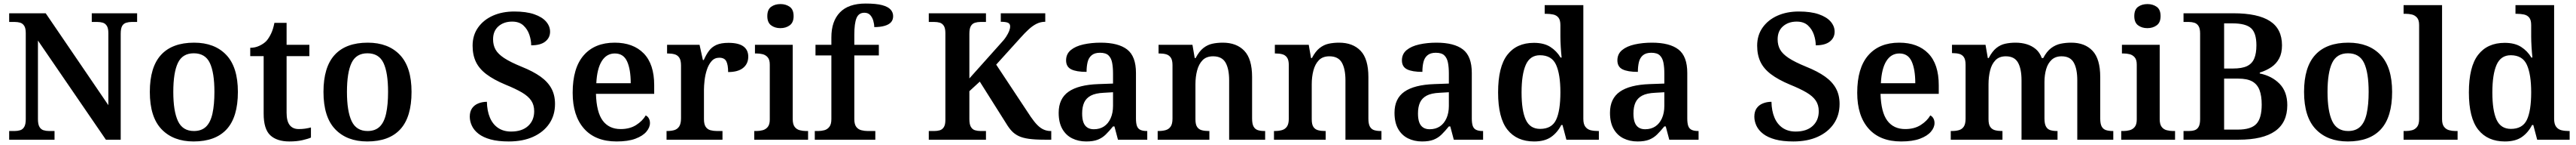

<svg xmlns="http://www.w3.org/2000/svg" viewBox="-20 -789 14597 819"><path d="M32 0V-49H63Q80 -49 94.5 -53.5Q109 -58 117.5 -72.5Q126 -87 126 -116V-602Q126 -630 117 -643.5Q108 -657 94 -661Q80 -665 63 -665H32V-714H239L594 -195V-602Q594 -630 585 -643.5Q576 -657 562 -661Q548 -665 531 -665H500V-714H757V-665H726Q710 -665 695 -660.5Q680 -656 672 -642Q664 -628 664 -598V0H580L195 -560V-116Q195 -87 203.5 -72.5Q212 -58 226.5 -53.5Q241 -49 258 -49H289V0Z M1077 10Q962 10 895.5 -59Q829 -128 829 -270Q829 -410 892.5 -479Q956 -548 1080 -548Q1196 -548 1262 -479Q1328 -410 1328 -270Q1328 -128 1264.5 -59Q1201 10 1077 10ZM1079 -49Q1122 -49 1147.5 -73.5Q1173 -98 1184 -148Q1195 -198 1195 -270Q1195 -379 1169 -433.5Q1143 -488 1078 -488Q1014 -488 988 -433.5Q962 -379 962 -270Q962 -161 988.5 -105Q1015 -49 1079 -49Z M1620 10Q1549 10 1511.5 -25Q1474 -60 1474 -147V-472H1398V-519Q1425 -519 1449 -530Q1473 -541 1489 -557Q1504 -574 1516 -599Q1528 -624 1535 -660H1604V-536H1733V-472H1604V-152Q1604 -105 1621.5 -82.5Q1639 -60 1673 -60Q1693 -60 1709.5 -62.5Q1726 -65 1742 -69V-12Q1727 -5 1694.5 2.5Q1662 10 1620 10Z M2061 10Q1946 10 1879.5 -59Q1813 -128 1813 -270Q1813 -410 1876.5 -479Q1940 -548 2064 -548Q2180 -548 2246 -479Q2312 -410 2312 -270Q2312 -128 2248.5 -59Q2185 10 2061 10ZM2063 -49Q2106 -49 2131.5 -73.5Q2157 -98 2168 -148Q2179 -198 2179 -270Q2179 -379 2153 -433.5Q2127 -488 2062 -488Q1998 -488 1972 -433.5Q1946 -379 1946 -270Q1946 -161 1972.5 -105Q1999 -49 2063 -49Z M2863 10Q2802 10 2760 -1.5Q2718 -13 2692 -33Q2666 -53 2654 -78.5Q2642 -104 2642 -130Q2642 -159 2655 -177.5Q2668 -196 2690.5 -205Q2713 -214 2739 -214Q2740 -163 2756 -125Q2772 -87 2802.5 -66.5Q2833 -46 2876 -46Q2938 -46 2972.5 -77.5Q3007 -109 3007 -161Q3007 -196 2990 -221Q2973 -246 2937 -267Q2901 -288 2844 -311Q2777 -339 2736 -370Q2695 -401 2676.5 -440Q2658 -479 2658 -531Q2658 -590 2689 -633.5Q2720 -677 2773 -700.5Q2826 -724 2894 -724Q2962 -724 3007 -708.5Q3052 -693 3074.5 -667Q3097 -641 3097 -610Q3097 -576 3070 -554.5Q3043 -533 2990 -533Q2990 -562 2979.5 -593Q2969 -624 2945.5 -645.5Q2922 -667 2882 -667Q2835 -667 2804.5 -640.5Q2774 -614 2774 -567Q2774 -534 2788 -509Q2802 -484 2837 -461Q2872 -438 2936 -412Q3001 -386 3042.5 -356.5Q3084 -327 3104.5 -289.5Q3125 -252 3125 -202Q3125 -138 3092.5 -90.5Q3060 -43 3001.5 -16.5Q2943 10 2863 10Z M3474 10Q3354 10 3289.5 -62.5Q3225 -135 3225 -265Q3225 -405 3287.5 -476.5Q3350 -548 3463 -548Q3568 -548 3627.5 -487.5Q3687 -427 3687 -308V-259H3357Q3360 -155 3395.5 -107.5Q3431 -60 3497 -60Q3549 -60 3585 -83Q3621 -106 3639 -137Q3650 -132 3656.5 -120.5Q3663 -109 3663 -94Q3663 -69 3642.5 -45Q3622 -21 3580.5 -5.5Q3539 10 3474 10ZM3554 -319Q3554 -397 3533.5 -442Q3513 -487 3464 -487Q3417 -487 3390 -444Q3363 -401 3359 -319Z M3757 0V-49H3760Q3783 -49 3800.5 -54Q3818 -59 3828.5 -74.5Q3839 -90 3839 -121V-419Q3839 -449 3829 -463.5Q3819 -478 3802 -482.5Q3785 -487 3763 -487H3760V-536H3944L3963 -450H3968Q3981 -480 3997.5 -502Q4014 -524 4040 -535.5Q4066 -547 4108 -547Q4165 -547 4192.5 -527Q4220 -507 4220 -469Q4220 -429 4191 -405.5Q4162 -382 4106 -382Q4106 -423 4095.5 -443Q4085 -463 4056 -463Q4029 -463 4012 -443.5Q3995 -424 3985.5 -395Q3976 -366 3972.5 -335Q3969 -304 3969 -283V-116Q3969 -87 3979 -72.5Q3989 -58 4006 -53.5Q4023 -49 4043 -49H4074V0Z M4254 0V-49H4267Q4284 -49 4301.5 -53.5Q4319 -58 4330.5 -72Q4342 -86 4342 -114V-424Q4342 -452 4330 -465.5Q4318 -479 4301 -483Q4284 -487 4267 -487H4258V-536H4472V-116Q4472 -87 4483 -72.5Q4494 -58 4512 -53.5Q4530 -49 4547 -49H4559V0ZM4402 -630Q4371 -630 4349.5 -646Q4328 -662 4328 -698Q4328 -735 4349.5 -750.5Q4371 -766 4403 -766Q4433 -766 4455 -750.5Q4477 -735 4477 -698Q4477 -662 4455 -646Q4433 -630 4402 -630Z M4597 0V-49H4616Q4634 -49 4651 -53.5Q4668 -58 4679.5 -72.5Q4691 -87 4691 -116V-476H4601V-536H4691V-578Q4691 -669 4739.5 -719Q4788 -769 4885 -769Q4945 -769 4978.5 -760Q5012 -751 5026.5 -735Q5041 -719 5041 -698Q5041 -677 5029 -663.5Q5017 -650 4992.5 -643Q4968 -636 4934 -636Q4934 -653 4928.5 -672Q4923 -691 4911 -704Q4899 -717 4878 -717Q4846 -717 4833.5 -687Q4821 -657 4821 -593V-536H4960V-476H4821V-116Q4821 -87 4832 -72.5Q4843 -58 4861 -53.5Q4879 -49 4896 -49H4940V0Z M5243 0V-49H5274Q5291 -49 5305 -53Q5319 -57 5328 -70.5Q5337 -84 5337 -111V-602Q5337 -630 5328 -643.5Q5319 -657 5305 -661Q5291 -665 5274 -665H5243V-714H5567V-665H5536Q5519 -665 5504.5 -660.5Q5490 -656 5481.5 -642Q5473 -628 5473 -598V-346L5648 -541Q5670 -564 5681.5 -582Q5693 -600 5698.5 -614Q5704 -628 5704 -640Q5704 -655 5691.5 -660.5Q5679 -666 5651 -666V-714H5903V-666Q5877 -666 5854.5 -655Q5832 -644 5809.5 -623.5Q5787 -603 5763 -576L5625 -424L5821 -129Q5841 -100 5858.5 -82.5Q5876 -65 5894.5 -57Q5913 -49 5933 -49H5937V0H5899Q5845 0 5809.5 -5Q5774 -10 5751.5 -21Q5729 -32 5713 -49Q5697 -66 5682 -91L5532 -328L5473 -274V-116Q5473 -87 5481.5 -72.5Q5490 -58 5504.5 -53.5Q5519 -49 5536 -49H5567V0Z M6135 10Q6091 10 6055.5 -7.5Q6020 -25 5999.5 -61Q5979 -97 5979 -152Q5979 -232 6035 -271Q6091 -310 6204 -314L6287 -317V-374Q6287 -408 6282 -434.5Q6277 -461 6261.5 -476Q6246 -491 6213 -491Q6183 -491 6166 -477Q6149 -463 6143 -438.5Q6137 -414 6137 -383Q6079 -383 6050 -397.5Q6021 -412 6021 -448Q6021 -484 6047.5 -506Q6074 -528 6119 -538Q6164 -548 6217 -548Q6317 -548 6367 -509.5Q6417 -471 6417 -377V-120Q6417 -93 6422.5 -77.5Q6428 -62 6442 -55.5Q6456 -49 6478 -49H6481V0H6315L6295 -75H6287Q6265 -48 6245.5 -29Q6226 -10 6200.5 0Q6175 10 6135 10ZM6178 -59Q6212 -59 6236 -75Q6260 -91 6273.5 -121Q6287 -151 6287 -191V-268L6235 -265Q6188 -263 6161.5 -249Q6135 -235 6123.5 -210Q6112 -185 6112 -148Q6112 -118 6119 -98.5Q6126 -79 6141 -69Q6156 -59 6178 -59Z M6540 0V-49H6544Q6567 -49 6585 -54Q6603 -59 6613.5 -74Q6624 -89 6624 -119V-421Q6624 -450 6614 -464Q6604 -478 6587.5 -482.5Q6571 -487 6549 -487H6545V-536H6737L6750 -461H6755Q6775 -499 6798.5 -517.5Q6822 -536 6849.5 -542Q6877 -548 6909 -548Q6987 -548 7031 -502Q7075 -456 7075 -354V-120Q7075 -89 7083.5 -74Q7092 -59 7107.5 -54Q7123 -49 7145 -49H7149V0H6945V-335Q6945 -400 6924.5 -435.5Q6904 -471 6854 -471Q6816 -471 6794.5 -449Q6773 -427 6763.5 -391Q6754 -355 6754 -313V-115Q6754 -86 6763.5 -72Q6773 -58 6790 -53.5Q6807 -49 6829 -49H6833V0Z M7199 0V-49H7203Q7226 -49 7244 -54Q7262 -59 7272.5 -74Q7283 -89 7283 -119V-421Q7283 -450 7273 -464Q7263 -478 7246.5 -482.5Q7230 -487 7208 -487H7204V-536H7396L7409 -461H7414Q7434 -499 7457.5 -517.5Q7481 -536 7508.5 -542Q7536 -548 7568 -548Q7646 -548 7690 -502Q7734 -456 7734 -354V-120Q7734 -89 7742.5 -74Q7751 -59 7766.5 -54Q7782 -49 7804 -49H7808V0H7604V-335Q7604 -400 7583.5 -435.5Q7563 -471 7513 -471Q7475 -471 7453.5 -449Q7432 -427 7422.5 -391Q7413 -355 7413 -313V-115Q7413 -86 7422.5 -72Q7432 -58 7449 -53.5Q7466 -49 7488 -49H7492V0Z M8038 10Q7994 10 7958.5 -7.5Q7923 -25 7902.5 -61Q7882 -97 7882 -152Q7882 -232 7938 -271Q7994 -310 8107 -314L8190 -317V-374Q8190 -408 8185 -434.5Q8180 -461 8164.5 -476Q8149 -491 8116 -491Q8086 -491 8069 -477Q8052 -463 8046 -438.5Q8040 -414 8040 -383Q7982 -383 7953 -397.5Q7924 -412 7924 -448Q7924 -484 7950.5 -506Q7977 -528 8022 -538Q8067 -548 8120 -548Q8220 -548 8270 -509.5Q8320 -471 8320 -377V-120Q8320 -93 8325.5 -77.5Q8331 -62 8345 -55.5Q8359 -49 8381 -49H8384V0H8218L8198 -75H8190Q8168 -48 8148.5 -29Q8129 -10 8103.5 0Q8078 10 8038 10ZM8081 -59Q8115 -59 8139 -75Q8163 -91 8176.5 -121Q8190 -151 8190 -191V-268L8138 -265Q8091 -263 8064.5 -249Q8038 -235 8026.5 -210Q8015 -185 8015 -148Q8015 -118 8022 -98.5Q8029 -79 8044 -69Q8059 -59 8081 -59Z M8673 10Q8575 10 8522 -56.5Q8469 -123 8469 -267Q8469 -412 8521.5 -479.5Q8574 -547 8672 -547Q8729 -547 8765 -524Q8801 -501 8823 -464H8829Q8826 -491 8824 -524.5Q8822 -558 8822 -582V-647Q8822 -676 8811 -689.5Q8800 -703 8781.5 -707Q8763 -711 8741 -711H8733V-760H8952V-118Q8952 -88 8963.5 -73Q8975 -58 8993.5 -53.5Q9012 -49 9035 -49H9040V0H8856L8834 -83H8827Q8805 -40 8769 -15Q8733 10 8673 10ZM8707 -61Q8773 -61 8797.5 -112Q8822 -163 8822 -268Q8822 -369 8797.5 -423Q8773 -477 8706 -477Q8650 -477 8626 -423Q8602 -369 8602 -267Q8602 -164 8626 -112.5Q8650 -61 8707 -61Z M9259 10Q9215 10 9179.5 -7.5Q9144 -25 9123.5 -61Q9103 -97 9103 -152Q9103 -232 9159 -271Q9215 -310 9328 -314L9411 -317V-374Q9411 -408 9406 -434.5Q9401 -461 9385.5 -476Q9370 -491 9337 -491Q9307 -491 9290 -477Q9273 -463 9267 -438.5Q9261 -414 9261 -383Q9203 -383 9174 -397.5Q9145 -412 9145 -448Q9145 -484 9171.5 -506Q9198 -528 9243 -538Q9288 -548 9341 -548Q9441 -548 9491 -509.5Q9541 -471 9541 -377V-120Q9541 -93 9546.5 -77.5Q9552 -62 9566 -55.5Q9580 -49 9602 -49H9605V0H9439L9419 -75H9411Q9389 -48 9369.5 -29Q9350 -10 9324.5 0Q9299 10 9259 10ZM9302 -59Q9336 -59 9360 -75Q9384 -91 9397.5 -121Q9411 -151 9411 -191V-268L9359 -265Q9312 -263 9285.5 -249Q9259 -235 9247.5 -210Q9236 -185 9236 -148Q9236 -118 9243 -98.5Q9250 -79 9265 -69Q9280 -59 9302 -59Z M10142 10Q10081 10 10039 -1.5Q9997 -13 9971 -33Q9945 -53 9933 -78.5Q9921 -104 9921 -130Q9921 -159 9934 -177.5Q9947 -196 9969.5 -205Q9992 -214 10018 -214Q10019 -163 10035 -125Q10051 -87 10081.5 -66.5Q10112 -46 10155 -46Q10217 -46 10251.5 -77.5Q10286 -109 10286 -161Q10286 -196 10269 -221Q10252 -246 10216 -267Q10180 -288 10123 -311Q10056 -339 10015 -370Q9974 -401 9955.5 -440Q9937 -479 9937 -531Q9937 -590 9968 -633.5Q9999 -677 10052 -700.5Q10105 -724 10173 -724Q10241 -724 10286 -708.5Q10331 -693 10353.5 -667Q10376 -641 10376 -610Q10376 -576 10349 -554.5Q10322 -533 10269 -533Q10269 -562 10258.5 -593Q10248 -624 10224.5 -645.5Q10201 -667 10161 -667Q10114 -667 10083.5 -640.5Q10053 -614 10053 -567Q10053 -534 10067 -509Q10081 -484 10116 -461Q10151 -438 10215 -412Q10280 -386 10321.5 -356.5Q10363 -327 10383.5 -289.5Q10404 -252 10404 -202Q10404 -138 10371.5 -90.5Q10339 -43 10280.5 -16.5Q10222 10 10142 10Z M10753 10Q10633 10 10568.5 -62.5Q10504 -135 10504 -265Q10504 -405 10566.5 -476.5Q10629 -548 10742 -548Q10847 -548 10906.5 -487.5Q10966 -427 10966 -308V-259H10636Q10639 -155 10674.5 -107.5Q10710 -60 10776 -60Q10828 -60 10864 -83Q10900 -106 10918 -137Q10929 -132 10935.5 -120.5Q10942 -109 10942 -94Q10942 -69 10921.5 -45Q10901 -21 10859.5 -5.5Q10818 10 10753 10ZM10833 -319Q10833 -397 10812.5 -442Q10792 -487 10743 -487Q10696 -487 10669 -444Q10642 -401 10638 -319Z M11034 0V-49H11040Q11063 -49 11080.5 -54Q11098 -59 11108 -74Q11118 -89 11118 -119V-423Q11118 -452 11108.5 -466Q11099 -480 11082.5 -484.5Q11066 -489 11044 -489H11041V-536H11231L11244 -461H11249Q11269 -499 11292 -517.5Q11315 -536 11342.5 -542Q11370 -548 11401 -548Q11436 -548 11465 -539Q11494 -530 11516 -511.5Q11538 -493 11550 -461H11558Q11578 -499 11603 -517.5Q11628 -536 11656.5 -542Q11685 -548 11717 -548Q11794 -548 11837.5 -502Q11881 -456 11881 -354V-120Q11881 -89 11889.5 -74Q11898 -59 11914 -54Q11930 -49 11952 -49H11955V0H11751V-335Q11751 -400 11731 -435.5Q11711 -471 11662 -471Q11627 -471 11605.5 -451Q11584 -431 11574.5 -398Q11565 -365 11565 -326V-120Q11565 -90 11573.5 -74.5Q11582 -59 11598 -54Q11614 -49 11636 -49H11639V0H11435V-335Q11435 -400 11415 -435.5Q11395 -471 11346 -471Q11309 -471 11287.5 -449Q11266 -427 11257 -391Q11248 -355 11248 -313V-115Q11248 -86 11258 -72Q11268 -58 11285 -53.5Q11302 -49 11324 -49H11327V0Z M12000 0V-49H12013Q12030 -49 12047.5 -53.5Q12065 -58 12076.5 -72Q12088 -86 12088 -114V-424Q12088 -452 12076 -465.5Q12064 -479 12047 -483Q12030 -487 12013 -487H12004V-536H12218V-116Q12218 -87 12229 -72.5Q12240 -58 12258 -53.5Q12276 -49 12293 -49H12305V0ZM12148 -630Q12117 -630 12095.5 -646Q12074 -662 12074 -698Q12074 -735 12095.5 -750.5Q12117 -766 12149 -766Q12179 -766 12201 -750.5Q12223 -735 12223 -698Q12223 -662 12201 -646Q12179 -630 12148 -630Z M12353 0V-49H12383Q12401 -49 12415.5 -53.5Q12430 -58 12438.5 -72.5Q12447 -87 12447 -116V-600Q12447 -628 12438 -642Q12429 -656 12414.5 -660.5Q12400 -665 12383 -665H12353V-714H12636Q12774 -714 12842.5 -670Q12911 -626 12911 -533Q12911 -489 12895 -459Q12879 -429 12851 -410Q12823 -391 12785 -379V-374Q12854 -360 12897.5 -315.5Q12941 -271 12941 -195Q12941 -97 12872 -48.5Q12803 0 12666 0ZM12661 -57Q12735 -57 12765.5 -89Q12796 -121 12796 -198Q12796 -248 12783.5 -280.5Q12771 -313 12742.5 -329Q12714 -345 12663 -345H12583V-57ZM12633 -402Q12684 -402 12712.5 -415.5Q12741 -429 12753.5 -458Q12766 -487 12766 -533Q12766 -603 12735.5 -630Q12705 -657 12631 -657H12583V-402Z M13284 10Q13169 10 13102.5 -59Q13036 -128 13036 -270Q13036 -410 13099.5 -479Q13163 -548 13287 -548Q13403 -548 13469 -479Q13535 -410 13535 -270Q13535 -128 13471.5 -59Q13408 10 13284 10ZM13286 -49Q13329 -49 13354.5 -73.5Q13380 -98 13391 -148Q13402 -198 13402 -270Q13402 -379 13376 -433.5Q13350 -488 13285 -488Q13221 -488 13195 -433.5Q13169 -379 13169 -270Q13169 -161 13195.5 -105Q13222 -49 13286 -49Z M13600 0V-49H13613Q13631 -49 13648 -53.5Q13665 -58 13676.5 -72.5Q13688 -87 13688 -116V-648Q13688 -676 13676 -689.5Q13664 -703 13647 -707Q13630 -711 13613 -711H13600V-760H13818V-116Q13818 -87 13829.5 -72.5Q13841 -58 13858.5 -53.5Q13876 -49 13893 -49H13906V0Z M14174 10Q14076 10 14023 -56.5Q13970 -123 13970 -267Q13970 -412 14022.5 -479.5Q14075 -547 14173 -547Q14230 -547 14266 -524Q14302 -501 14324 -464H14330Q14327 -491 14325 -524.5Q14323 -558 14323 -582V-647Q14323 -676 14312 -689.5Q14301 -703 14282.5 -707Q14264 -711 14242 -711H14234V-760H14453V-118Q14453 -88 14464.5 -73Q14476 -58 14494.5 -53.5Q14513 -49 14536 -49H14541V0H14357L14335 -83H14328Q14306 -40 14270 -15Q14234 10 14174 10ZM14208 -61Q14274 -61 14298.5 -112Q14323 -163 14323 -268Q14323 -369 14298.5 -423Q14274 -477 14207 -477Q14151 -477 14127 -423Q14103 -369 14103 -267Q14103 -164 14127 -112.5Q14151 -61 14208 -61Z"/></svg>

Font: Noto Serif Kannada SemiBold
Style: Regular
Weight: 600
Version: Version 2.003